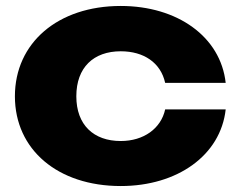

<svg xmlns="http://www.w3.org/2000/svg" viewBox="-20 -608 802 644"><path d="M534 -241C520 -177 462 -135 385 -135C294 -135 236 -189 236 -285C236 -382 294 -436 385 -436C462 -436 519 -398 534 -330H737C720 -485 575 -588 385 -588C174 -588 30 -464 30 -285C30 -106 174 16 385 16C575 16 720 -87 737 -241Z"/></svg>

Font: Bounded
Style: Bold
Weight: 700
Designer: Vlad Churkin
Version: Version 3.0